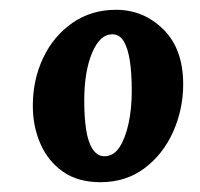

<svg xmlns="http://www.w3.org/2000/svg" viewBox="-20 -736 408 392"><path d="M217 -716Q273 -716 313.5 -676Q354 -636 354 -564Q354 -513 333.5 -467Q313 -421 275 -392.5Q237 -364 185 -364Q139 -364 108.5 -385.5Q78 -407 62.5 -442.5Q47 -478 47 -520Q47 -573 68 -617.5Q89 -662 127.5 -689Q166 -716 217 -716ZM209 -666Q184 -666 168 -628Q152 -590 152 -530Q152 -496 156 -470.5Q160 -445 169.5 -431Q179 -417 193 -417Q212 -417 224 -435.5Q236 -454 242.5 -484Q249 -514 249 -550Q249 -587 245 -612.5Q241 -638 232.5 -652Q224 -666 209 -666Z"/></svg>

Font: Lora Italic
Style: Italic
Weight: 400
Italic angle: -3°
Designer: Olga Karpushina, Alexei Vanyashin (Cyrillic)
Foundry: Cyreal
Version: Version 2.210; ttfautohint (v1.8.1.43-b0c9)